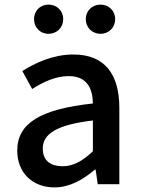

<svg xmlns="http://www.w3.org/2000/svg" viewBox="-20 -801 615 835"><path d="M217 14C283 14 342 -20 392 -63H396L405 0H499V-331C499 -478 436 -564 299 -564C211 -564 134 -528 77 -492L120 -414C167 -444 221 -470 279 -470C360 -470 383 -414 384 -351C155 -326 55 -265 55 -146C55 -49 122 14 217 14ZM252 -78C203 -78 166 -100 166 -155C166 -216 221 -258 384 -277V-143C339 -101 300 -78 252 -78ZM191 -654C228 -654 255 -682 255 -718C255 -753 228 -781 191 -781C154 -781 128 -753 128 -718C128 -682 154 -654 191 -654ZM417 -654C454 -654 481 -682 481 -718C481 -753 454 -781 417 -781C380 -781 353 -753 353 -718C353 -682 380 -654 417 -654Z"/></svg>

Font: Noto Sans CJK TC Medium
Style: Regular
Weight: 500
Designer: Ryoko NISHIZUKA 西塚涼子 (kana, bopomofo & ideographs); Paul D. Hunt (Latin, Greek & Cyrillic); Sandoll Communications 산돌커뮤니
Foundry: Adobe
Version: Version 2.004;hotconv 1.0.118;makeotfexe 2.5.65603